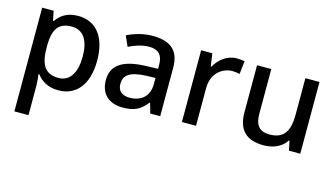

<svg xmlns="http://www.w3.org/2000/svg" viewBox="-88 -851 2426 1393"><g transform="rotate(15 1124.5 -154.5)"><path d="M352 -549C268 -549 220 -512 189 -467H184L169 -539H83V240H189V20C189 -5 185 -42 182 -66H189C219 -25 269 10 351 10C481 10 568 -87 568 -270C568 -455 482 -549 352 -549ZM327 -462C417 -462 459 -389 459 -272C459 -156 417 -77 329 -77C222 -77 189 -146 189 -271V-287C191 -405 227 -462 327 -462Z M912 -549C840 -549 772 -528 721 -502L755 -425C801 -447 852 -466 907 -466C972 -466 1010 -437 1010 -358V-328L918 -325C747 -320 665 -263 665 -153C665 -41 737 10 834 10C924 10 967 -16 1014 -75H1018L1039 0H1114V-365C1114 -491 1047 -549 912 -549ZM937 -257 1009 -259V-212C1009 -118 947 -72 864 -72C811 -72 774 -96 774 -152C774 -215 814 -252 937 -257Z M1543 -549C1469 -549 1413 -501 1379 -443H1375L1361 -539H1277V0H1383V-284C1383 -390 1456 -452 1537 -452C1554 -452 1576 -449 1591 -445L1602 -544C1586 -547 1562 -549 1543 -549Z M2166 -539H2060V-266C2060 -144 2024 -77 1913 -77C1838 -77 1804 -118 1804 -202V-539H1697V-186C1697 -49 1766 10 1892 10C1960 10 2026 -15 2061 -71H2066L2081 0H2166Z"/></g></svg>

Font: Noto Sans Gujarati UI Medium
Style: Regular
Weight: 500
Designer: Jelle Bosma - Monotype Design Team, Universal Thirst
Foundry: Monotype Imaging Inc.
Version: Version 2.106